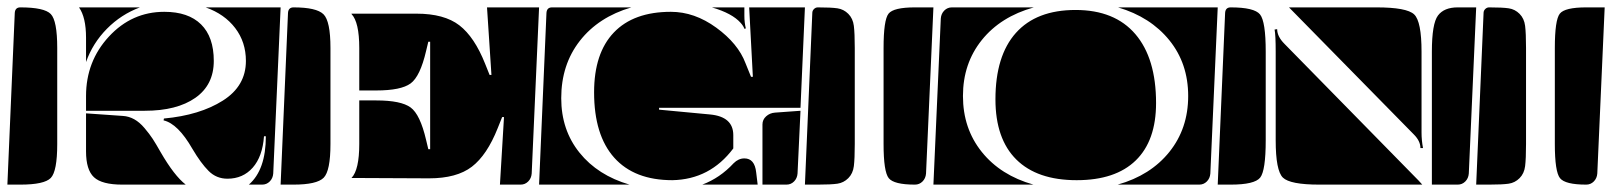

<svg xmlns="http://www.w3.org/2000/svg" viewBox="-20 -510 4366 520"><path d="M0 -10 20 -475Q21 -490 35 -490Q100 -490 117.5 -472Q135 -454 135 -380V-120Q135 -46 117.5 -28Q100 -10 35 -10ZM194 -490H359Q308 -471 269.5 -432Q231 -393 213 -342V-408Q213 -463 194 -490ZM423 -184 424 -189Q521 -198 583.5 -237.5Q646 -277 646 -345Q646 -396 617 -434Q588 -472 537 -490H740L720 -40Q719 -27 710.5 -18.5Q702 -10 690 -10H654Q700 -50 700 -141H695Q691 -86 664.5 -56Q638 -26 596 -26Q566 -26 545 -47Q524 -68 501 -107Q462 -175 423 -184ZM213 -100V-203L313 -196Q329 -195 343.5 -187Q358 -179 371.5 -163Q385 -147 393.5 -134Q402 -121 415 -98Q452 -34 483 -10H311Q256 -10 234.5 -30Q213 -50 213 -100ZM213 -210V-250Q213 -344 275 -411Q337 -478 425 -478Q490 -478 524.5 -444Q559 -410 559 -345Q559 -280 509 -245Q459 -210 372 -210Z M932 -28Q953 -50 953 -120V-238H999Q1066 -238 1092 -219Q1118 -200 1134 -131L1140 -106H1145V-397H1140L1134 -372Q1118 -303 1092 -284Q1066 -265 999 -265H953V-380Q953 -450 932 -472V-473H1108Q1183 -473 1224 -441.5Q1265 -410 1294 -337L1306 -307H1311L1299 -490H1440L1420 -40Q1419 -27 1410.5 -18.5Q1402 -10 1390 -10H1334L1345 -193H1340L1328 -163Q1299 -90 1258 -58.5Q1217 -27 1142 -27ZM740 -10 760 -475Q761 -490 775 -490Q837 -490 856 -471.5Q875 -453 875 -380V-120Q875 -47 856.5 -28.5Q838 -10 775 -10Z M1440 -10 1460 -475Q1461 -490 1475 -490H1690Q1601 -464 1550.5 -399.5Q1500 -335 1500 -244Q1500 -158 1549.5 -96.5Q1599 -35 1685 -10ZM2045 -10V-173Q2045 -186 2055 -195Q2065 -204 2079 -205L2148 -210L2140 -40Q2139 -27 2130.5 -18.5Q2122 -10 2110 -10ZM1882 -10Q1930 -28 1967 -68Q1980 -81 1996 -81Q2024 -81 2028 -43L2032 -10ZM1589 -260Q1589 -366 1642.5 -422Q1696 -478 1797 -478Q1861 -478 1920 -435Q1979 -392 1999 -339L2014 -302H2019L2009 -490H2160L2148 -218H1765V-213L1903 -200Q1966 -194 1966 -144V-108Q1903 -24 1801 -22Q1698 -22 1643.5 -83Q1589 -144 1589 -260ZM1908 -490H1996V-467Q1996 -449 2000 -433L1996 -432Q1994 -439 1986 -448Q1963 -474 1908 -490Z M2373 -120V-380Q2373 -456 2386.5 -473Q2400 -490 2458 -490H2508L2488 -40Q2487 -27 2478.5 -18.5Q2470 -10 2458 -10Q2401 -10 2387 -27.5Q2373 -45 2373 -120ZM2160 -10 2180 -475Q2180 -481 2184.5 -485.5Q2189 -490 2195 -490Q2231 -490 2248 -487.5Q2265 -485 2277.5 -472.5Q2290 -460 2292.5 -440Q2295 -420 2295 -380V-120Q2295 -80 2292.5 -60Q2290 -40 2277.5 -27.5Q2265 -15 2248 -12.5Q2231 -10 2195 -10Z M2508 -10 2528 -460Q2529 -473 2537.5 -481.5Q2546 -490 2558 -490H2780Q2690 -465 2639 -401.5Q2588 -338 2588 -250Q2588 -162 2639 -98.5Q2690 -35 2779 -10ZM3007 -10Q3096 -35 3147 -98.5Q3198 -162 3198 -250Q3198 -338 3147 -401Q3096 -464 3008 -490H3278L3258 -40Q3257 -27 3248.5 -18.5Q3240 -10 3228 -10ZM2676 -241Q2676 -359 2731.5 -421Q2787 -483 2893 -483Q2999 -483 3055 -417.5Q3111 -352 3111 -231Q3111 -129 3056 -75.5Q3001 -22 2896 -22Q2789 -22 2732.5 -78Q2676 -134 2676 -241Z M3858 -10V-370Q3858 -446 3874.5 -468Q3891 -490 3928 -490H3978L3958 -40Q3957 -27 3948.5 -18.5Q3940 -10 3928 -10ZM3432 -430 3439 -431Q3439 -411 3459 -391L3822 -21Q3827 -16 3832 -10H3553Q3474 -10 3454.5 -29Q3435 -48 3435 -130V-370Q3435 -415 3432 -430ZM3471 -490H3708Q3790 -490 3810 -471Q3830 -452 3830 -370V-151Q3830 -130 3834 -109H3827Q3827 -128 3809 -146ZM3278 -10 3298 -475Q3299 -490 3313 -490Q3377 -490 3392.5 -471Q3408 -452 3408 -370V-130Q3408 -48 3393 -29Q3378 -10 3313 -10Z M4191 -120V-380Q4191 -456 4204.5 -473Q4218 -490 4276 -490H4326L4306 -40Q4305 -27 4296.5 -18.5Q4288 -10 4276 -10Q4219 -10 4205 -27.5Q4191 -45 4191 -120ZM3978 -10 3998 -475Q3998 -481 4002.5 -485.5Q4007 -490 4013 -490Q4049 -490 4066 -487.5Q4083 -485 4095.5 -472.5Q4108 -460 4110.5 -440Q4113 -420 4113 -380V-120Q4113 -80 4110.5 -60Q4108 -40 4095.5 -27.5Q4083 -15 4066 -12.5Q4049 -10 4013 -10Z"/></svg>

Font: PrimecolorB
Style: Medium
Weight: 500
Designer: gluk
Foundry: gluk
Version: Version 0.672